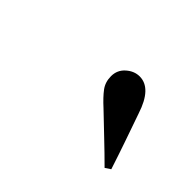

<svg xmlns="http://www.w3.org/2000/svg" viewBox="-53 -913 506 506"><g transform="rotate(45 200.0 -660.0)"><path d="M365 -552 350 -542Q322 -570 293.5 -597Q265 -624 237 -651Q215 -671 203 -687Q191 -703 191 -725Q191 -748 208 -763Q225 -778 245 -778Q289 -778 312 -707Q326 -667 339 -629.5Q352 -592 365 -552Z"/></g></svg>

Font: DM Serif Display
Style: Italic
Weight: 400
Italic angle: -12°
Designer: Colophon Foundry, Frank Grießhammer
Foundry: Colophon Foundry
Version: Version 5.100; ttfautohint (v1.8.2)